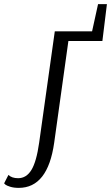

<svg xmlns="http://www.w3.org/2000/svg" viewBox="-104 -652 539 932"><path d="M162 -500H343L372 -632H415L393 -453H228L159 41Q128 260 -13 260Q-37 260 -54.5 254.5Q-72 249 -78 244L-84 238L-63 197Q-47 213 -16 213Q24 213 48.5 173Q73 133 86 41Z"/></svg>

Font: Arsenal
Style: Italic
Weight: 400
Italic angle: -9.10001°
Designer: Andrij Shevchenko
Foundry: Stairsfor
Version: Version 2.001;PS 002.001;hotconv 1.0.88;makeotf.lib2.5.64775